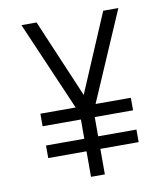

<svg xmlns="http://www.w3.org/2000/svg" viewBox="-82 -805 765 874"><g transform="rotate(-10 300.0 -367.5)"><path d="M268 0V-118H91V-176H268V-265H91V-323H254L76 -735H146L300 -373L454 -735H524L346 -323H509V-265H332V-176H509V-118H332V0Z"/></g></svg>

Font: Iosevka Aile Light
Style: Regular
Weight: 300
Designer: Belleve Invis
Foundry: Belleve Invis
Version: Version 27.3.5; ttfautohint (v1.8.4)